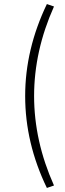

<svg xmlns="http://www.w3.org/2000/svg" viewBox="-20 -736 321 946"><path d="M211 190Q104 -31 104 -263Q104 -493 211 -716L246 -704Q148 -485 148 -263Q148 -41 246 178Z"/></svg>

Font: Nunito Sans ExtraLight
Style: Regular
Weight: 200
Designer: Vernon Adams
Foundry: Vernon Adams
Version: Version 3.006; ttfautohint (v1.8.3)